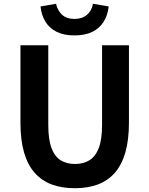

<svg xmlns="http://www.w3.org/2000/svg" viewBox="-20 -980 788 1014"><path d="M376 14Q307 14 254 -5.5Q201 -25 163.5 -67Q126 -109 107 -175Q88 -241 88 -333V-741H235V-320Q235 -243 252 -198Q269 -153 300.5 -133.5Q332 -114 376 -114Q420 -114 452 -133.5Q484 -153 501.5 -198Q519 -243 519 -320V-741H661V-333Q661 -241 642 -175Q623 -109 586 -67Q549 -25 496 -5.5Q443 14 376 14ZM373 -793Q318 -793 280 -811.5Q242 -830 220.5 -864.5Q199 -899 194 -946L276 -960Q284 -924 308 -902Q332 -880 373 -880Q414 -880 439.5 -902Q465 -924 471 -960L554 -946Q549 -899 527 -864.5Q505 -830 467 -811.5Q429 -793 373 -793Z"/></svg>

Font: Noto Sans SC
Style: Bold
Weight: 700
Designer: Ryoko NISHIZUKA  (kana, bopomofo & ideographs); Paul D. Hunt (Latin, Greek & Cyrillic); Sandoll Communications , Soo-you
Foundry: Adobe
Version: Version 2.004-H2;hotconv 1.0.118;makeotfexe 2.5.65603